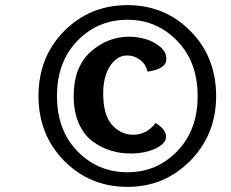

<svg xmlns="http://www.w3.org/2000/svg" viewBox="-20 -694 898 748"><path d="M750 -320Q750 -452 670.5 -534.5Q591 -617 477 -617Q361 -617 281.5 -535Q202 -453 202 -320Q202 -187 281.5 -105Q361 -23 477 -23Q591 -23 670.5 -105Q750 -187 750 -320ZM822 -320Q822 -170 721.5 -68Q621 34 477 34Q330 34 230 -67.5Q130 -169 130 -320Q130 -472 230 -573Q330 -674 477 -674Q622 -674 722 -573Q822 -472 822 -320ZM627 -161Q627 -135 586 -115.5Q545 -96 489 -96Q448 -96 411 -107.5Q374 -119 340.5 -143.5Q307 -168 287 -213.5Q267 -259 267 -319Q267 -433 333 -492Q399 -551 483 -551Q513 -551 544.5 -542.5Q576 -534 602 -513.5Q628 -493 628 -464Q628 -425 555 -415Q547 -446 524 -462Q501 -478 476 -478Q436 -478 409 -437Q382 -396 382 -330Q382 -246 416.5 -207.5Q451 -169 498 -169Q552 -169 586 -215Q627 -190 627 -161Z"/></svg>

Font: Overlock Black
Style: Regular
Weight: 900
Designer: Dario Muhafara
Foundry: Dario Manuel Muhafara
Version: Version 1.002